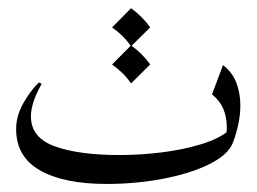

<svg xmlns="http://www.w3.org/2000/svg" viewBox="-20 -443 628 470"><path d="M82 -237.8Q55.7 -191.4 55.7 -158.2Q55.7 -105.5 115 -84.5Q174.3 -63.5 272 -63.5Q322.3 -63.5 374.5 -69.8Q426.8 -76.2 470.5 -89.4Q514.2 -102.5 538.6 -122.1L534.2 -113.8Q537.6 -143.6 529.5 -168.7Q521.5 -193.8 499 -211.9L525.9 -283.7Q548.8 -266.1 558.6 -240.2Q568.4 -214.4 568.4 -185.1Q568.4 -162.6 563.5 -139.4Q558.6 -116.2 550.3 -94.2Q538.6 -64 492.2 -41Q445.8 -18.1 379.2 -5.4Q312.5 7.3 240.7 7.3Q136.7 7.3 78.1 -25.9Q19.5 -59.1 19.5 -127Q19.5 -159.7 37.4 -190.9Q55.2 -222.2 75.2 -241.2ZM300.8 -332Q328.6 -312 347.7 -285.2L300.8 -238.8Q283.2 -264.6 254.4 -285.2ZM300.8 -422.9Q328.6 -402.8 347.7 -376L300.8 -329.6Q283.2 -355.5 254.4 -376Z"/></svg>

Font: Lateef Light
Style: Regular
Weight: 300
Designer: SIL International
Foundry: SIL International
Version: Version 4.200